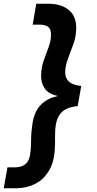

<svg xmlns="http://www.w3.org/2000/svg" viewBox="-32 -831 522 1028"><path d="M227 -811Q297 -811 337.5 -776.5Q378 -742 376 -676Q375 -635 361 -595.5Q347 -556 332.5 -518.5Q318 -481 317 -446Q317 -426 325 -410Q333 -394 352 -384Q371 -374 403 -371L384 -263Q342 -259 315.5 -243.5Q289 -228 276 -196Q263 -164 263 -111Q262 -100 262.5 -90Q263 -80 263 -70Q263 -60 262 -50Q261 29 232.5 79Q204 129 157 153Q110 177 53 177H-12L8 65H47Q70 65 88 57.5Q106 50 117.5 31.5Q129 13 131 -20Q134 -39 134 -59.5Q134 -80 135 -103.5Q136 -127 140 -154Q144 -200 161 -233.5Q178 -267 207 -287.5Q236 -308 275 -316V-318Q227 -328 207 -358Q187 -388 188 -428Q189 -470 202 -507Q215 -544 228 -578Q241 -612 241 -643Q242 -675 226 -687Q210 -699 182 -699H143L162 -811Z"/></svg>

Font: DM Sans 18pt
Style: Bold Italic
Weight: 700
Italic angle: -10°
Designer: Colophon Foundry, Jonny Pinhorn
Foundry: Colophon Foundry
Version: Version 4.004;gftools[0.9.30]